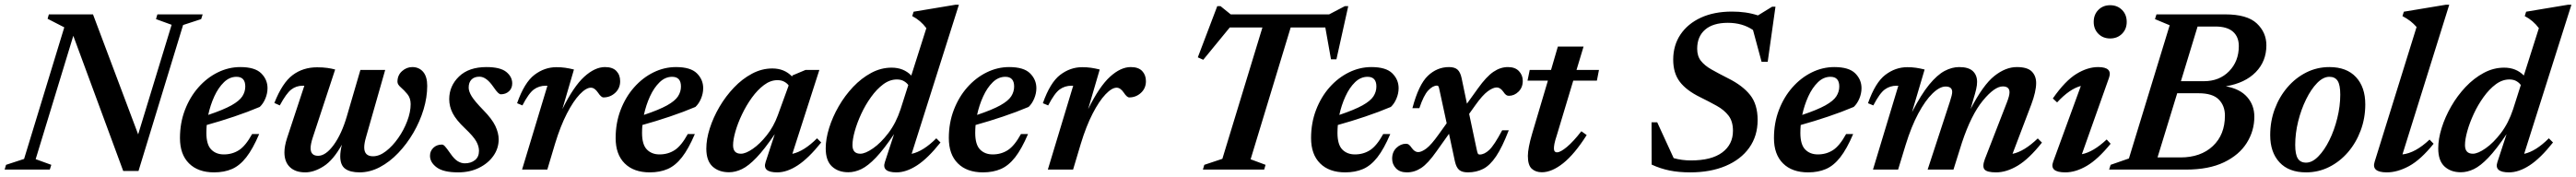

<svg xmlns="http://www.w3.org/2000/svg" viewBox="-42 -732 11122 764"><path d="M748.5 -624 556 6H490L274.5 -577.5L112 -45L179.5 -20.5L173 0H-22L-16 -20.5L62 -46L235.5 -614L163.5 -651L169 -670H359.5L554.5 -152L699 -625L631.5 -649.5L637.5 -670H833L826.5 -649.5Z M1077 -153.5Q1049.5 -89 1021.2 -53Q993 -17 959.5 -2.5Q926 12 882.5 12Q813 12 774 -26.8Q735 -65.5 735 -136Q735 -201.5 756.5 -257.5Q778 -313.5 814.8 -355Q851.5 -396.5 898.2 -419.5Q945 -442.5 995.5 -442.5Q1058.5 -442.5 1085.8 -415.5Q1113 -388.5 1113 -351.5Q1113 -329 1103.8 -306.8Q1094.5 -284.5 1079.5 -270.5Q1027.5 -248.5 968.8 -228.8Q910 -209 850.5 -192.5Q849 -175 849 -158.5Q849 -108 869.8 -86.8Q890.5 -65.5 924.5 -65.5Q961 -65.5 989.8 -84Q1018.5 -102.5 1046.5 -153.5ZM979 -400.5Q949 -400.5 924.8 -377Q900.5 -353.5 883.2 -315.8Q866 -278 857 -236Q922.5 -258 957 -277.2Q991.5 -296.5 1004.2 -316.2Q1017 -336 1017 -358.5Q1017 -400.5 979 -400.5Z M1514 -430H1621L1538 -139Q1530.5 -113 1530.5 -96Q1530.5 -57.5 1568.5 -57.5Q1596 -57.5 1624.5 -79.5Q1653 -101.5 1677.2 -136Q1701.5 -170.5 1716.2 -209.5Q1731 -248.5 1731 -282.5Q1731 -308.5 1716.8 -325.8Q1702.5 -343 1688.2 -355.2Q1674 -367.5 1674 -379Q1674 -407.5 1693.8 -425Q1713.5 -442.5 1738 -442.5Q1767 -442.5 1784.8 -422Q1802.5 -401.5 1802.5 -361.5Q1802.5 -312 1786.8 -259.8Q1771 -207.5 1742.8 -159Q1714.5 -110.5 1677.5 -71.8Q1640.5 -33 1597.8 -10.5Q1555 12 1510.5 12Q1470 12 1448.5 -3.5Q1427 -19 1427 -57.5Q1427 -78.5 1434 -107.5Q1397 -41 1355.5 -14.5Q1314 12 1276 12Q1233.5 12 1209.8 -10.5Q1186 -33 1186 -74.5Q1186 -100.5 1197 -135L1272 -362H1264.5Q1237 -362 1215.5 -345.5Q1194 -329 1166 -277L1142.5 -287.5Q1177 -375 1221.8 -408.2Q1266.5 -441.5 1327 -441.5Q1352 -441.5 1371.2 -438.8Q1390.5 -436 1405 -432L1308.5 -139Q1299 -110 1299 -92.5Q1299 -59.5 1331.5 -59.5Q1364.5 -59.5 1398.8 -106.5Q1433 -153.5 1455.5 -230Z M1866 -108Q1872 -108 1879 -100.5Q1886 -93 1902.5 -69.5Q1919 -45.5 1934.2 -36.2Q1949.5 -27 1964.5 -27Q1991 -27 2008.5 -40.8Q2026 -54.5 2026 -81Q2026 -101 2014 -122.2Q2002 -143.5 1965 -178.5Q1927.5 -214 1912.5 -243.2Q1897.5 -272.5 1897.5 -304Q1897.5 -361 1939.8 -401.8Q1982 -442.5 2058 -442.5Q2117.5 -442.5 2143.5 -421.8Q2169.5 -401 2169.5 -372Q2169.5 -351 2155.5 -338Q2141.5 -325 2120 -325Q2115.5 -325 2108.2 -331.5Q2101 -338 2087 -358.5Q2057.5 -401 2028 -401Q2005.5 -401 1993.5 -388.5Q1981.5 -376 1981.5 -354Q1981.5 -337.5 1994.5 -316.2Q2007.5 -295 2044.5 -257Q2082 -219 2096.5 -188.5Q2111 -158 2111 -130.5Q2111 -91.5 2088.2 -59.2Q2065.5 -27 2026 -7.5Q1986.5 12 1936 12Q1872.5 12 1843.5 -9.5Q1814.5 -31 1814.5 -59.5Q1814.5 -80 1829 -94Q1843.5 -108 1866 -108Z M2321.5 -362H2314Q2285.5 -362 2263.2 -346Q2241 -330 2213.5 -277L2190.5 -286.5Q2222 -376 2265.5 -409Q2309 -442 2360 -442Q2381 -442 2398.2 -439.5Q2415.5 -437 2436 -432L2386 -261Q2434.5 -359 2480.5 -400.8Q2526.5 -442.5 2570 -442.5Q2603 -442.5 2619.2 -425.5Q2635.5 -408.5 2635.5 -381.5Q2635.5 -351 2614 -331.2Q2592.5 -311.5 2563.5 -311.5Q2553.5 -311.5 2540 -332Q2525.5 -353.5 2509 -353.5Q2488.5 -353.5 2461 -324.8Q2433.5 -296 2405.5 -241.8Q2377.5 -187.5 2354.5 -112L2321 0H2212Z M2958 -153.5Q2930.5 -89 2902.2 -53Q2874 -17 2840.5 -2.5Q2807 12 2763.5 12Q2694 12 2655 -26.8Q2616 -65.5 2616 -136Q2616 -201.5 2637.5 -257.5Q2659 -313.5 2695.8 -355Q2732.5 -396.5 2779.2 -419.5Q2826 -442.5 2876.5 -442.5Q2939.5 -442.5 2966.8 -415.5Q2994 -388.5 2994 -351.5Q2994 -329 2984.8 -306.8Q2975.5 -284.5 2960.5 -270.5Q2908.5 -248.5 2849.8 -228.8Q2791 -209 2731.5 -192.5Q2730 -175 2730 -158.5Q2730 -108 2750.8 -86.8Q2771.5 -65.5 2805.5 -65.5Q2842 -65.5 2870.8 -84Q2899.5 -102.5 2927.5 -153.5ZM2860 -400.5Q2830 -400.5 2805.8 -377Q2781.5 -353.5 2764.2 -315.8Q2747 -278 2738 -236Q2803.5 -258 2838 -277.2Q2872.5 -296.5 2885.2 -316.2Q2898 -336 2898 -358.5Q2898 -400.5 2860 -400.5Z M3263.5 -32.5 3303 -153Q3258.5 -87.5 3224.2 -51.8Q3190 -16 3161.5 -2.2Q3133 11.5 3105.5 11.5Q3061.5 11.5 3034.5 -13.2Q3007.5 -38 3007.5 -90.5Q3007.5 -131.5 3022.5 -178.2Q3037.5 -225 3064.2 -270.8Q3091 -316.5 3126.8 -354Q3162.5 -391.5 3204.8 -414Q3247 -436.5 3292.5 -436.5Q3344.5 -436.5 3377.5 -402L3379.5 -406.5L3435.5 -430H3495.5L3379 -68Q3429.5 -79 3485.5 -135L3503.5 -117Q3449 -49 3402.5 -18.5Q3356 12 3313.5 12Q3248.5 12 3263.5 -32.5ZM3123 -105Q3123 -68.5 3157 -68.5Q3177.5 -68.5 3208 -89.5Q3238.5 -110.5 3268.2 -147.8Q3298 -185 3316 -234L3363 -363Q3356.5 -372.5 3344.2 -379.2Q3332 -386 3314.5 -386Q3284.5 -386 3256.5 -365Q3228.5 -344 3204.2 -310.5Q3180 -277 3161.8 -238.8Q3143.5 -200.5 3133.2 -164.8Q3123 -129 3123 -105Z M4018.5 -117Q3964.5 -49 3917.8 -18.5Q3871 12 3828.5 12Q3763.5 12 3778.5 -32.5L3818 -153Q3773.5 -87 3739.5 -51.5Q3705.5 -16 3677 -2.2Q3648.5 11.5 3620.5 11.5Q3577 11.5 3550 -13.5Q3523 -38.5 3523 -91.5Q3523 -132.5 3537.8 -179.8Q3552.5 -227 3579 -273Q3605.5 -319 3641.2 -356.8Q3677 -394.5 3719.2 -417.2Q3761.5 -440 3807.5 -440Q3859.5 -440 3892.5 -406L3957.5 -610.5Q3932.5 -644 3896.5 -662.5L3902.5 -681.5L4083 -711.5H4098L3894 -68Q3944.5 -79 4000.5 -135ZM3638.5 -105.5Q3638.5 -68.5 3672.5 -68.5Q3694 -68.5 3727.5 -91.8Q3761 -115 3793.8 -158Q3826.5 -201 3846 -260L3879.5 -365Q3872.5 -375 3860.2 -382Q3848 -389 3830 -389Q3799.5 -389 3771.2 -368Q3743 -347 3718.8 -313.2Q3694.5 -279.5 3676.5 -240.8Q3658.5 -202 3648.5 -166.2Q3638.5 -130.5 3638.5 -105.5Z M4396.5 -153.5Q4369 -89 4340.8 -53Q4312.5 -17 4279 -2.5Q4245.5 12 4202 12Q4132.5 12 4093.5 -26.8Q4054.5 -65.5 4054.5 -136Q4054.5 -201.5 4076 -257.5Q4097.5 -313.5 4134.2 -355Q4171 -396.5 4217.8 -419.5Q4264.5 -442.5 4315 -442.5Q4378 -442.5 4405.2 -415.5Q4432.5 -388.5 4432.5 -351.5Q4432.5 -329 4423.2 -306.8Q4414 -284.5 4399 -270.5Q4347 -248.5 4288.2 -228.8Q4229.5 -209 4170 -192.5Q4168.5 -175 4168.5 -158.5Q4168.5 -108 4189.2 -86.8Q4210 -65.5 4244 -65.5Q4280.5 -65.5 4309.2 -84Q4338 -102.5 4366 -153.5ZM4298.5 -400.5Q4268.5 -400.5 4244.2 -377Q4220 -353.5 4202.8 -315.8Q4185.5 -278 4176.5 -236Q4242 -258 4276.5 -277.2Q4311 -296.5 4323.8 -316.2Q4336.5 -336 4336.5 -358.5Q4336.5 -400.5 4298.5 -400.5Z M4591.5 -362H4584Q4555.5 -362 4533.2 -346Q4511 -330 4483.5 -277L4460.5 -286.5Q4492 -376 4535.5 -409Q4579 -442 4630 -442Q4651 -442 4668.2 -439.5Q4685.5 -437 4706 -432L4656 -261Q4704.5 -359 4750.5 -400.8Q4796.5 -442.5 4840 -442.5Q4873 -442.5 4889.2 -425.5Q4905.5 -408.5 4905.5 -381.5Q4905.5 -351 4884 -331.2Q4862.5 -311.5 4833.5 -311.5Q4823.5 -311.5 4810 -332Q4795.5 -353.5 4779 -353.5Q4758.5 -353.5 4731 -324.8Q4703.5 -296 4675.5 -241.8Q4647.5 -187.5 4624.5 -112L4591 0H4482Z M5422 -20.5 5416 0H5151.5L5157.5 -20.5L5235.5 -46.5L5408.5 -613.5H5267.5L5153 -474L5129.5 -484.5L5213.5 -705.5H5227.5L5271.5 -670H5696.5L5764.5 -705.5H5779L5728 -476H5704.5L5680 -613.5H5530.5L5357.5 -44.5Z M5960.5 -153.5Q5933 -89 5904.8 -53Q5876.5 -17 5843 -2.5Q5809.5 12 5766 12Q5696.5 12 5657.5 -26.8Q5618.5 -65.5 5618.5 -136Q5618.5 -201.5 5640 -257.5Q5661.5 -313.5 5698.2 -355Q5735 -396.5 5781.8 -419.5Q5828.5 -442.5 5879 -442.5Q5942 -442.5 5969.2 -415.5Q5996.5 -388.5 5996.5 -351.5Q5996.5 -329 5987.2 -306.8Q5978 -284.5 5963 -270.5Q5911 -248.5 5852.2 -228.8Q5793.5 -209 5734 -192.5Q5732.5 -175 5732.5 -158.5Q5732.5 -108 5753.2 -86.8Q5774 -65.5 5808 -65.5Q5844.5 -65.5 5873.2 -84Q5902 -102.5 5930 -153.5ZM5862.5 -400.5Q5832.5 -400.5 5808.2 -377Q5784 -353.5 5766.8 -315.8Q5749.5 -278 5740.5 -236Q5806 -258 5840.5 -277.2Q5875 -296.5 5887.8 -316.2Q5900.5 -336 5900.5 -358.5Q5900.5 -400.5 5862.5 -400.5Z M6472 -169.5Q6444 -97 6417.5 -57.5Q6391 -18 6361.5 -3Q6332 12 6295.5 12Q6270.5 12 6258 1.5Q6245.5 -9 6239.5 -35.5L6214 -154.5L6159.5 -78Q6123 -26 6094 -7Q6065 12 6032.5 12Q6001.5 12 5985 -5.5Q5968.5 -23 5968.5 -47Q5968.5 -76 5987 -93.8Q6005.5 -111.5 6028.5 -111.5Q6036 -111.5 6041.5 -107Q6047 -102.5 6053.5 -93Q6066 -75.5 6081 -75.5Q6095.5 -75.5 6116.5 -91.2Q6137.5 -107 6169.5 -152L6204 -200L6173 -343Q6170.5 -356 6168.5 -359.2Q6166.5 -362.5 6162 -362.5Q6144 -362.5 6124.2 -341.5Q6104.5 -320.5 6086 -265H6056Q6083 -367 6122.8 -404.8Q6162.5 -442.5 6214 -442.5Q6238.5 -442.5 6250.8 -431.5Q6263 -420.5 6268.5 -394.5L6291.5 -284.5L6339 -350.5Q6375.5 -401.5 6405.8 -422Q6436 -442.5 6468.5 -442.5Q6499.5 -442.5 6516 -425Q6532.5 -407.5 6532.5 -383Q6532.5 -354.5 6514.2 -336.5Q6496 -318.5 6472.5 -318.5Q6466 -318.5 6460.8 -322Q6455.5 -325.5 6448.5 -336Q6435.5 -354.5 6420 -354.5Q6404 -354.5 6381.2 -337.8Q6358.5 -321 6328.5 -279L6301 -240.5L6333 -89.5Q6336.5 -72.5 6338.8 -68.8Q6341 -65 6346.5 -65Q6367 -65 6388.2 -85.2Q6409.5 -105.5 6443.5 -169.5Z M6680.5 -151.5Q6671.5 -124 6669.2 -111.5Q6667 -99 6667 -91.5Q6667 -74.5 6680.5 -74.5Q6695 -74.5 6722.8 -97.5Q6750.5 -120.5 6785.5 -165.5L6808.5 -149Q6756 -66.5 6707 -27.5Q6658 11.5 6615 11.5Q6588 11.5 6571.2 -3.8Q6554.5 -19 6554.5 -59Q6554.5 -75 6559 -99Q6563.5 -123 6572.5 -153.5L6641 -384H6553L6562.5 -430H6654.5L6684 -531H6795L6764.5 -430H6861.5L6852.5 -384H6750.5Z M7546.5 -214Q7546.5 -145 7510.2 -94.2Q7474 -43.5 7408.5 -15.8Q7343 12 7255.5 12Q7206 12 7166.5 4Q7127 -4 7089 -21.5L7088.5 -204H7113L7184 -49.5Q7219.5 -39.5 7258.5 -39.5Q7347.5 -39.5 7393.8 -74Q7440 -108.5 7440 -167.5Q7440 -208 7421 -232.8Q7402 -257.5 7370 -275.2Q7338 -293 7298.5 -312.5Q7239 -341.5 7210.5 -379Q7182 -416.5 7182 -474.5Q7182 -536 7213.2 -582.8Q7244.5 -629.5 7301.5 -655.8Q7358.5 -682 7435.5 -682Q7466 -682 7493 -678.2Q7520 -674.5 7548 -665.5L7609 -703H7623.5L7590 -465.5H7563.5L7526.5 -602.5Q7481 -633.5 7418 -633.5Q7354 -633.5 7319.8 -604Q7285.5 -574.5 7285.5 -521.5Q7285.5 -490 7301.5 -469.5Q7317.5 -449 7347.5 -432Q7377.5 -415 7419 -394Q7481.5 -363 7514 -322.2Q7546.5 -281.5 7546.5 -214Z M7959 -153.5Q7931.5 -89 7903.2 -53Q7875 -17 7841.5 -2.5Q7808 12 7764.5 12Q7695 12 7656 -26.8Q7617 -65.5 7617 -136Q7617 -201.5 7638.5 -257.5Q7660 -313.5 7696.8 -355Q7733.5 -396.5 7780.2 -419.5Q7827 -442.5 7877.5 -442.5Q7940.5 -442.5 7967.8 -415.5Q7995 -388.5 7995 -351.5Q7995 -329 7985.8 -306.8Q7976.5 -284.5 7961.5 -270.5Q7909.5 -248.5 7850.8 -228.8Q7792 -209 7732.5 -192.5Q7731 -175 7731 -158.5Q7731 -108 7751.8 -86.8Q7772.5 -65.5 7806.5 -65.5Q7843 -65.5 7871.8 -84Q7900.5 -102.5 7928.5 -153.5ZM7861 -400.5Q7831 -400.5 7806.8 -377Q7782.5 -353.5 7765.2 -315.8Q7748 -278 7739 -236Q7804.5 -258 7839 -277.2Q7873.5 -296.5 7886.2 -316.2Q7899 -336 7899 -358.5Q7899 -400.5 7861 -400.5Z M8774 -116.5Q8718 -46 8669.5 -17Q8621 12 8576 12Q8537 12 8526.2 -0.5Q8515.5 -13 8527.5 -45L8622.5 -289.5Q8634 -319 8634 -333.5Q8634 -359 8605 -359Q8569.5 -359 8519 -297.8Q8468.5 -236.5 8428.5 -116L8392 0H8280.5L8376.5 -293Q8386.5 -323 8386.5 -335Q8386.5 -358.5 8358 -358.5Q8332.5 -358.5 8301.5 -328.5Q8270.5 -298.5 8240.2 -242.2Q8210 -186 8185.5 -106.5L8153 0H8044.5L8154 -362H8146.5Q8118 -362 8095.8 -346Q8073.5 -330 8046 -277L8023 -286.5Q8054.5 -376 8098 -409Q8141.5 -442 8192.5 -442Q8213 -442 8230 -439.5Q8247 -437 8267.5 -432L8213 -248Q8252.5 -324.5 8287.2 -366.8Q8322 -409 8353.8 -425.8Q8385.5 -442.5 8416.5 -442.5Q8457 -442.5 8475.5 -425.2Q8494 -408 8494 -378.5Q8494 -364.5 8490 -347Q8486 -329.5 8479 -307L8466 -261.5Q8520 -365.5 8568.5 -404Q8617 -442.5 8665.5 -442.5Q8711 -442.5 8730 -423.5Q8749 -404.5 8749 -373.5Q8749 -337 8728 -281L8647 -68Q8697 -78 8756 -134.5Z M8997.5 -637.5Q8997.5 -669 9017.5 -689.2Q9037.5 -709.5 9068.5 -709.5Q9099.5 -709.5 9119.8 -689.2Q9140 -669 9140 -637.5Q9140 -606.5 9119.8 -586.2Q9099.5 -566 9068.5 -566Q9037.5 -566 9017.5 -586.2Q8997.5 -606.5 8997.5 -637.5ZM8822.5 -34 8942 -361Q8893 -348 8839.5 -290L8821 -307Q8874.5 -383.5 8922.8 -413Q8971 -442.5 9016.5 -442.5Q9080 -442.5 9063.5 -396L8946.5 -66.5Q8996 -76 9053.5 -130L9070.5 -111.5Q9015.5 -44 8967.5 -16Q8919.5 12 8875 12Q8805.5 12 8822.5 -34Z M9325.5 -623 9262 -649.5 9268.5 -670H9564.5Q9660 -670 9701.5 -631Q9743 -592 9743 -536.5Q9743 -467.5 9697 -420.5Q9651 -373.5 9568 -359.5Q9629 -348.5 9660 -313.2Q9691 -278 9691 -228.5Q9691 -167 9658.2 -115Q9625.5 -63 9560 -31.5Q9494.5 0 9396 0H9064L9070.5 -20.5L9149.5 -48ZM9523 -617.5H9446L9374 -381.5H9473Q9540 -381.5 9582 -424.5Q9624 -467.5 9624 -533Q9624 -573 9598.8 -595.2Q9573.5 -617.5 9523 -617.5ZM9450.5 -329.5H9358L9273 -52.5H9372Q9459.5 -52.5 9511.8 -101.5Q9564 -150.5 9564 -233Q9564 -276 9537.2 -302.8Q9510.5 -329.5 9450.5 -329.5Z M10015 -442.5Q10089.5 -442.5 10129.8 -399.2Q10170 -356 10170 -281.5Q10170 -222 10150.2 -169Q10130.5 -116 10095.5 -75.2Q10060.5 -34.5 10014 -11.2Q9967.5 12 9914.5 12Q9840 12 9799.8 -31.2Q9759.5 -74.5 9759.5 -148.5Q9759.5 -208.5 9779.2 -261.5Q9799 -314.5 9834 -355.2Q9869 -396 9915.2 -419.2Q9961.5 -442.5 10015 -442.5ZM9914.5 -30Q9941 -30 9967.2 -56.8Q9993.5 -83.5 10015 -127Q10036.5 -170.5 10049.2 -222.2Q10062 -274 10062 -323.5Q10062 -365 10050.8 -382.8Q10039.5 -400.5 10015 -400.5Q9988.5 -400.5 9962.2 -373.8Q9936 -347 9914.5 -303.2Q9893 -259.5 9880.2 -208Q9867.5 -156.5 9867.5 -106.5Q9867.5 -65.5 9878.8 -47.8Q9890 -30 9914.5 -30Z M10391.5 -615.5Q10378.5 -630 10364.8 -640.8Q10351 -651.5 10330.5 -662.5L10336.5 -681.5L10517.5 -711.5H10532.5L10330.5 -65.5Q10386 -71.5 10447.5 -129.5L10465 -111.5Q10409.5 -42.5 10359.2 -15.2Q10309 12 10263 12Q10195.5 12 10210.5 -34Z M10980.5 -117Q10926.5 -49 10879.8 -18.5Q10833 12 10790.5 12Q10725.5 12 10740.5 -32.5L10780 -153Q10735.5 -87 10701.5 -51.5Q10667.5 -16 10639 -2.2Q10610.5 11.5 10582.5 11.5Q10539 11.5 10512 -13.5Q10485 -38.5 10485 -91.5Q10485 -132.5 10499.8 -179.8Q10514.5 -227 10541 -273Q10567.5 -319 10603.2 -356.8Q10639 -394.5 10681.2 -417.2Q10723.5 -440 10769.5 -440Q10821.5 -440 10854.5 -406L10919.5 -610.5Q10894.5 -644 10858.5 -662.5L10864.5 -681.5L11045 -711.5H11060L10856 -68Q10906.5 -79 10962.5 -135ZM10600.5 -105.5Q10600.5 -68.5 10634.5 -68.5Q10656 -68.5 10689.5 -91.8Q10723 -115 10755.8 -158Q10788.5 -201 10808 -260L10841.5 -365Q10834.5 -375 10822.2 -382Q10810 -389 10792 -389Q10761.5 -389 10733.2 -368Q10705 -347 10680.8 -313.2Q10656.5 -279.5 10638.5 -240.8Q10620.5 -202 10610.5 -166.2Q10600.5 -130.5 10600.5 -105.5Z"/></svg>

Font: Newsreader Text SemiBold
Style: Italic
Weight: 600
Italic angle: -17°
Designer: Hugues Gentile
Foundry: Production Type
Version: Version 1.001